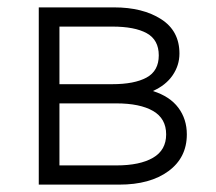

<svg xmlns="http://www.w3.org/2000/svg" viewBox="-20 -500 584 520"><path d="M85 0V-480H289Q366.5 -480 416.2 -448.2Q466 -416.5 466 -355Q466 -323 447.5 -296Q429 -269 394 -253.5Q440 -239 463 -208.2Q486 -177.5 486 -136Q486 -73 436.2 -36.5Q386.5 0 303 0ZM284 -428H141V-272H284Q344 -272 377 -290Q410 -308 410 -350Q410 -392 377.5 -410Q345 -428 284 -428ZM141 -52H295Q359 -52 394.5 -72.8Q430 -93.5 430 -136Q430 -179 394.5 -199.5Q359 -220 295 -220H141Z"/></svg>

Font: Geologica Thin
Style: Regular
Weight: 100
Designer: Sindre Bremnes, Frode Helland
Foundry: Monokrom Skriftforlag AS
Version: Version 1.010; ttfautohint (v1.8.4.7-5d5b);gftools[0.9.28]